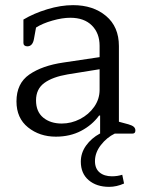

<svg xmlns="http://www.w3.org/2000/svg" viewBox="-20 -519 568 746"><path d="M294 109Q294 75 314.5 46.5Q335 18 368 0H369V-70H365Q338 -33 295 -10.5Q252 12 197 12Q134 12 89 -24Q44 -60 44 -125Q44 -195 94 -229.5Q144 -264 226 -276L367 -297V-341Q367 -390 337 -420Q307 -450 253 -450Q222 -450 183.5 -439Q145 -428 120 -412L112 -368Q107 -339 86 -339Q79 -339 75 -342.5Q71 -346 71 -352V-443Q111 -467 163.5 -483Q216 -499 264 -499Q342 -499 392 -457Q442 -415 442 -340V-46L479 -36Q493 -32 499.5 -26.5Q506 -21 506 -12Q506 0 495 0H426Q395 15 372 44.5Q349 74 349 107Q349 136 367 151Q385 166 415 166Q436 166 455 160L462 194Q433 207 404 207Q355 207 324.5 181Q294 155 294 109ZM367 -170V-250L243 -230Q184 -220 152 -196.5Q120 -173 120 -129Q120 -85 148 -62Q176 -39 220 -39Q257 -39 291 -56.5Q325 -74 346 -104Q367 -134 367 -170Z"/></svg>

Font: Maitree
Style: Regular
Weight: 400
Designer: CadsonDemak Team
Foundry: CadsonDemak
Version: Version 1.001